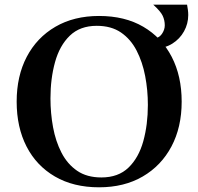

<svg xmlns="http://www.w3.org/2000/svg" viewBox="-20 -783 844 818"><path d="M195 -364Q195 -301 206 -241Q217 -181 242 -132.5Q267 -84 308.5 -55.5Q350 -27 412 -27L402 15Q293 15 214 -31Q135 -77 93 -159Q51 -241 51 -350Q51 -459 94 -541Q137 -623 216 -669Q295 -715 402 -715L392 -673Q321 -673 277.5 -631Q234 -589 214.5 -518.5Q195 -448 195 -364ZM610 -336Q610 -399 598.5 -459Q587 -519 562 -567.5Q537 -616 495.5 -644.5Q454 -673 392 -673L402 -715Q512 -715 590.5 -669Q669 -623 711.5 -541Q754 -459 754 -350Q754 -241 710.5 -159Q667 -77 588 -31Q509 15 402 15L412 -27Q484 -27 527.5 -69Q571 -111 590.5 -181.5Q610 -252 610 -336ZM640 -577 634 -620Q657 -620 669.5 -638Q682 -656 682 -675Q682 -697 673 -716Q664 -735 633 -763H777Q779 -752 780.5 -741Q782 -730 782 -719Q782 -682 764 -649.5Q746 -617 714 -597Q682 -577 640 -577Z"/></svg>

Font: Poltawski Nowy Medium
Style: Regular
Weight: 500
Version: Version 1.001;gftools[0.9.25]